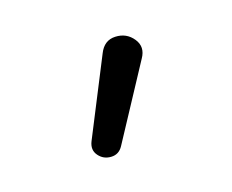

<svg xmlns="http://www.w3.org/2000/svg" viewBox="-53 -849 468 387"><g transform="rotate(-20 181.0 -655.5)"><path d="M103.3 -586.8 184.9 -745.5Q196.6 -769.3 220.1 -768.3Q243.7 -767.4 256.6 -748.3Q269.6 -729.1 255.3 -708.6L155.7 -557Q146.3 -542.7 130.1 -543.7Q113.9 -544.6 104.5 -557.6Q95.1 -570.5 103.3 -586.8Z"/></g></svg>

Font: SN Pro Thin
Style: Regular
Weight: 200
Designer: Tobias Whetton
Foundry: Supernotes
Version: Version 1.003;Glyphs 3.3 (3324)